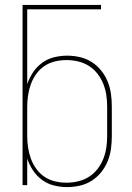

<svg xmlns="http://www.w3.org/2000/svg" viewBox="-20 -755 540 783"><path d="M254 8Q227 8 200.5 1.5Q174 -5 152 -21Q130 -37 115 -59.5Q100 -82 91 -108V0H72V-735H392V-717H91V-412Q100 -438 115 -460.5Q130 -483 152 -499Q174 -515 200.5 -521.5Q227 -528 254 -528Q280 -528 306 -522Q332 -516 354 -502Q376 -488 392.5 -467.5Q409 -447 419 -422.5Q429 -398 432.5 -372Q436 -346 436 -320V-200Q436 -174 432.5 -148Q429 -122 419 -97.5Q409 -73 392.5 -52.5Q376 -32 354 -18Q332 -4 306 2Q280 8 254 8ZM251 -10Q275 -10 298.5 -15.5Q322 -21 342 -33.5Q362 -46 377 -65Q392 -84 401 -106.5Q410 -129 413.5 -152.5Q417 -176 417 -200V-320Q417 -344 413.5 -367.5Q410 -391 401 -413.5Q392 -436 377 -455Q362 -474 342 -486.5Q322 -499 298.5 -504.5Q275 -510 251 -510Q227 -510 204 -504.5Q181 -499 161.5 -486Q142 -473 128 -453.5Q114 -434 106 -412Q98 -390 94.5 -366.5Q91 -343 91 -320V-200Q91 -177 94.5 -153.5Q98 -130 106 -108Q114 -86 128 -66.5Q142 -47 161.5 -34Q181 -21 204 -15.5Q227 -10 251 -10Z"/></svg>

Font: Iosevka Curly Thin
Style: Regular
Weight: 100
Monospace: yes
Designer: Belleve Invis
Foundry: Belleve Invis
Version: Version 22.1.2; ttfautohint (v1.8.4)